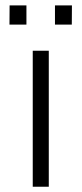

<svg xmlns="http://www.w3.org/2000/svg" viewBox="-20 -710 310 730"><path d="M165.5 -517V0H104.5V-517ZM189 -616.5V-689.5H253.5L253 -616.5ZM16 -616.5 16.5 -689.5H80.5V-616.5Z"/></svg>

Font: Public Sans Thin ExtraLight
Style: Regular
Weight: 250
Version: Version 1.007